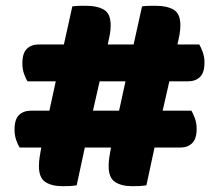

<svg xmlns="http://www.w3.org/2000/svg" viewBox="-20 -637 754 661"><path d="M563 -357 540 -256H639Q645 -246 651 -229.5Q657 -213 657 -194Q657 -159 641.5 -144Q626 -129 600 -129H512L484 1Q470 3 458.5 3.5Q447 4 436 4Q398 4 376 -10.5Q354 -25 354 -65Q354 -80 356.5 -96.5Q359 -113 362 -129H272L244 1Q230 3 218.5 3.5Q207 4 196 4Q158 4 136 -10.5Q114 -25 114 -65Q114 -80 116.5 -96.5Q119 -113 122 -129H48Q41 -139 35.5 -155.5Q30 -172 30 -191Q30 -226 45.5 -241Q61 -256 87 -256H150L172 -357H75Q68 -367 62.5 -383.5Q57 -400 57 -419Q57 -454 72.5 -469Q88 -484 114 -484H200L229 -615Q243 -617 255.5 -617Q268 -617 278 -617Q315 -617 338 -603.5Q361 -590 361 -550Q361 -534 358 -517.5Q355 -501 351 -484H440L469 -615Q483 -617 495.5 -617Q508 -617 518 -617Q555 -617 578 -603.5Q601 -590 601 -550Q601 -534 598 -517.5Q595 -501 591 -484H666Q672 -474 678 -457.5Q684 -441 684 -422Q684 -387 668.5 -372Q653 -357 627 -357ZM300 -256H390L412 -357H323Z"/></svg>

Font: Baloo Bhaina 2 ExtraBold
Style: Regular
Weight: 800
Designer: Yesha Goshar, Manish Minz, Shuchita Grover and Ek Type
Foundry: Ek Type
Version: Version 1.640;hotconv 1.0.111;makeotfexe 2.5.65597; ttfautoh